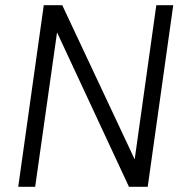

<svg xmlns="http://www.w3.org/2000/svg" viewBox="-20 -717 707 737"><path d="M50 0 148 -697H219L507 -84H494L580 -697H645L547 0H475L189 -614H202L115 0Z"/></svg>

Font: Hanken Grotesk Light
Style: Italic
Weight: 300
Italic angle: -8°
Designer: Alfredo Marco Pradil
Foundry: Hanken Design Co.
Version: Version 3.013